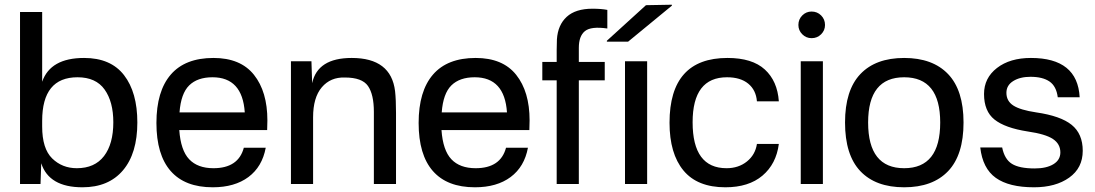

<svg xmlns="http://www.w3.org/2000/svg" viewBox="-20 -781 4649 815"><path d="M159 -730V-434Q194 -535 337 -535Q450 -535 506.5 -462Q563 -389 563 -261Q563 -130 502 -58Q441 14 330 14Q188 14 155 -88L152 0H65V-730ZM159 -244Q159 -150 201.5 -108.5Q244 -67 306 -67Q382 -67 421.5 -118.5Q461 -170 461 -262Q461 -349 424 -401Q387 -453 309 -453Q159 -453 159 -268Z M886 -535Q1001 -535 1058 -463.5Q1115 -392 1115 -270Q1115 -244 1114 -229H741Q747 -143 783 -105Q819 -67 886 -67Q992 -67 1015 -154H1108Q1093 -73 1034.5 -29.5Q976 14 883 14Q765 14 704.5 -55Q644 -124 644 -259Q644 -394 705 -464.5Q766 -535 886 -535ZM742 -304H1019Q1009 -453 882 -453Q818 -453 783 -418.5Q748 -384 742 -304Z M1473 -535Q1640 -535 1657 -394Q1661 -358 1661 -302V0H1567V-306Q1567 -380 1542 -416Q1517 -452 1444 -452Q1383 -454 1346 -410.5Q1309 -367 1309 -283V0H1215V-521H1302L1305 -428Q1328 -535 1473 -535Z M1999 -535Q2114 -535 2171 -463.5Q2228 -392 2228 -270Q2228 -244 2227 -229H1854Q1860 -143 1896 -105Q1932 -67 1999 -67Q2105 -67 2128 -154H2221Q2206 -73 2147.5 -29.5Q2089 14 1996 14Q1878 14 1817.5 -55Q1757 -124 1757 -259Q1757 -394 1818 -464.5Q1879 -535 1999 -535ZM1855 -304H2132Q2122 -453 1995 -453Q1931 -453 1896 -418.5Q1861 -384 1855 -304Z M2495 -744Q2532 -744 2558 -739V-660Q2489 -670 2463 -649Q2437 -628 2437 -578V-518H2547V-440H2437V0H2343V-440H2282V-518H2343V-568Q2343 -595 2344 -614Q2348 -675 2385.5 -709.5Q2423 -744 2495 -744Z M2727 -521V0H2633V-521ZM2556 -604V-608L2722 -759L2832 -761V-757L2646 -604Z M3068 -535Q3173 -535 3226.5 -486Q3280 -437 3286 -351H3193Q3189 -399 3156 -426Q3123 -453 3066 -453Q2920 -453 2920 -262Q2920 -67 3064 -67Q3115 -67 3150.5 -95.5Q3186 -124 3193 -170H3286Q3275 -85 3216.5 -35.5Q3158 14 3059 14Q2940 14 2881 -57.5Q2822 -129 2822 -260Q2822 -535 3068 -535Z M3473 -521V0H3379V-521ZM3369 -675Q3369 -699 3385.5 -715.5Q3402 -732 3425 -732Q3449 -732 3465.5 -715.5Q3482 -699 3482 -675Q3482 -652 3465.5 -635.5Q3449 -619 3425 -619Q3402 -619 3385.5 -635.5Q3369 -652 3369 -675Z M3665 -261Q3665 -67 3818 -67Q3971 -67 3971 -261Q3971 -453 3818 -453Q3665 -453 3665 -261ZM3567 -261Q3567 -398 3632 -466.5Q3697 -535 3818 -535Q3939 -535 4004.5 -466.5Q4070 -398 4070 -261Q4070 -123 4004.5 -54.5Q3939 14 3818 14Q3697 14 3632 -54.5Q3567 -123 3567 -261Z M4356 -535Q4554 -535 4563 -368H4470Q4464 -415 4435 -435Q4406 -455 4354 -455Q4310 -455 4281 -437Q4252 -419 4252 -387Q4252 -352 4281.5 -333Q4311 -314 4378 -304Q4482 -289 4529 -251Q4576 -213 4576 -141Q4576 -68 4518.5 -27Q4461 14 4369 14Q4263 14 4207 -26Q4151 -66 4141 -155H4234Q4244 -105 4275.5 -85.5Q4307 -66 4372 -66Q4422 -66 4451.5 -84Q4481 -102 4481 -134Q4481 -170 4449.5 -191Q4418 -212 4342 -223Q4246 -238 4201.5 -273.5Q4157 -309 4157 -382Q4157 -450 4212 -492.5Q4267 -535 4356 -535Z"/></svg>

Font: Nacelle
Style: Regular
Weight: 400
Designer: Sora Sagano
Foundry: Sora Sagano
Version: Version 1.000;FEAKit 1.0